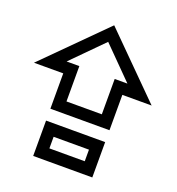

<svg xmlns="http://www.w3.org/2000/svg" viewBox="-172 -998 1175 1276"><g transform="rotate(20 416.0 -360.0)"><path d="M541 -276V-526H631L416 -743L201 -526H291V-276ZM416 -860 832 -444H625V-194H207V-444H0ZM207 -110H625V140H207ZM541 -26H291V56H541Z"/></g></svg>

Font: JetBrainsMono NF
Style: Regular
Weight: 400
Designer: Philipp Nurullin, Konstantin Bulenkov
Foundry: JetBrains
Version: Version 2.251; ttfautohint (v1.8.3);Nerd Fonts 2.2.2